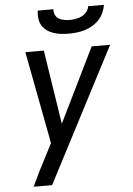

<svg xmlns="http://www.w3.org/2000/svg" viewBox="-62 -786 724 1047"><g transform="rotate(-5 300.0 -262.5)"><path d="M79 215Q98 174 118 133.5Q138 93 160 52L194 -14L98 -520H199L262 -114L461 -520H562L180 215ZM343 -600Q321 -600 300 -602.5Q279 -605 259.5 -611.5Q240 -618 223.5 -630Q207 -642 197 -659Q187 -676 184.5 -697Q182 -718 185 -740H271Q269 -724 275.5 -709.5Q282 -695 294.5 -687.5Q307 -680 323 -677Q339 -674 355 -674Q371 -674 388 -677Q405 -680 420.5 -687.5Q436 -695 447.5 -709.5Q459 -724 461 -740H547Q544 -718 534.5 -697Q525 -676 509 -659Q493 -642 472.5 -630Q452 -618 430.5 -611.5Q409 -605 387 -602.5Q365 -600 343 -600Z"/></g></svg>

Font: Iosevka Md Ex Obl
Style: Regular
Weight: 500
Width: 7
Italic angle: -9°
Monospace: yes
Designer: Belleve Invis
Foundry: Belleve Invis
Version: Version 32.5.0; ttfautohint (v1.8.4)